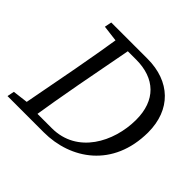

<svg xmlns="http://www.w3.org/2000/svg" viewBox="-163 -848 1026 1026"><g transform="rotate(45 350.5 -335.0)"><path d="M16 0H142L152 -55H146L24 -40L16 0ZM101 0H189C205 -103 223 -207 242 -310L310 -670H222C206 -567 188 -463 169 -360L101 0ZM122 -630 243 -615H258L269 -670H130L122 -630ZM142 0H290C493 0 684 -129 685 -394C685 -566 575 -670 404 -670H269L260 -624H364C506 -624 593 -544 592 -394C591 -229 497 -46 305 -46H151L142 0Z"/></g></svg>

Font: Source Serif Variable
Style: Italic
Weight: 389
Italic angle: -12°
Designer: Frank Grießhammer
Foundry: Adobe Systems Incorporated
Version: Version 3.001;hotconv 1.0.111;makeotfexe 2.5.65597